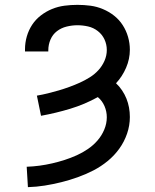

<svg xmlns="http://www.w3.org/2000/svg" viewBox="-20 -548 640 791"><path d="M95 223 90 139Q117 138 143 134.5Q169 131 195 125Q221 119 246 111Q271 103 295.5 92Q320 81 342 66Q364 51 381.5 31Q399 11 409.5 -14Q420 -39 420 -65Q420 -89 410.5 -111Q401 -133 383 -148Q329 -118 269.5 -100Q210 -82 149 -71L132 -154Q155 -158 177.5 -163.5Q200 -169 222 -175.5Q244 -182 266 -190Q288 -198 309 -207.5Q330 -217 350 -229.5Q370 -242 385.5 -259Q401 -276 410.5 -297.5Q420 -319 420 -342Q420 -365 410.5 -385.5Q401 -406 383 -420Q365 -434 343 -439Q321 -444 299 -444Q277 -444 254.5 -438.5Q232 -433 214.5 -419.5Q197 -406 188 -385Q179 -364 179 -341V-336H83V-345Q83 -372 90.5 -398Q98 -424 112.5 -446Q127 -468 148.5 -484.5Q170 -501 194.5 -511Q219 -521 245.5 -524.5Q272 -528 299 -528Q326 -528 352.5 -524.5Q379 -521 404 -510.5Q429 -500 450 -483.5Q471 -467 485.5 -444.5Q500 -422 507.5 -396Q515 -370 515 -343Q515 -305 499.5 -269Q484 -233 458 -205Q472 -192 483 -175.5Q494 -159 501 -141.5Q508 -124 511.5 -105Q515 -86 515 -66Q515 -31 503.5 2.5Q492 36 471.5 64.5Q451 93 423.5 115.5Q396 138 365 154Q334 170 300.5 182Q267 194 233 202.5Q199 211 164.5 216.5Q130 222 95 223Z"/></svg>

Font: Iosevka Medium Extended
Style: Regular
Weight: 500
Width: 7
Monospace: yes
Designer: Belleve Invis
Foundry: Belleve Invis
Version: Version 32.5.0; ttfautohint (v1.8.4)